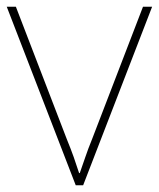

<svg xmlns="http://www.w3.org/2000/svg" viewBox="-20 -548 470 568"><path d="M204 0 0 -528H27L177 -138Q190 -106 198 -83.5Q206 -61 214 -36H216Q225 -61 232.5 -83.5Q240 -106 253 -138L403 -528H430L226 0Z"/></svg>

Font: Noto Sans Thin
Style: Regular
Weight: 100
Designer: Monotype Design Team
Foundry: Monotype Imaging Inc.
Version: Version 2.007